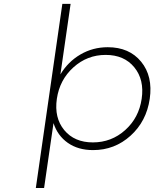

<svg xmlns="http://www.w3.org/2000/svg" viewBox="-20 -762 785 976"><path d="M162.1 193.8 296.9 -742.2H338.9L287.1 -383.8Q325.7 -448.2 388.9 -485.1Q452.1 -522 527.8 -522Q637.2 -522 697.5 -448.2Q757.8 -374.5 741.2 -259.8Q724.6 -145.5 643.8 -72.3Q563 1 453.1 1Q377.4 1 325 -35.6Q272.5 -72.3 252 -136.2L204.1 193.8ZM452.1 -38.1Q546.4 -38.1 616.2 -100.6Q686 -163.1 700.2 -259.8Q714.4 -356.4 662.8 -419.7Q611.3 -482.9 517.1 -482.9Q423.3 -482.9 353.3 -419.7Q283.2 -356.4 269 -259.8Q254.9 -163.1 306.6 -100.6Q358.4 -38.1 452.1 -38.1Z"/></svg>

Font: Trueno UltraLight
Style: Italic
Weight: 250
Designer: Julieta Ulanovsky
Foundry: Julieta Ulanovsky
Version: Version 3.001b | FøM Fix